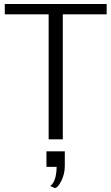

<svg xmlns="http://www.w3.org/2000/svg" viewBox="-20 -699 559 963"><path d="M213 138V60H305V134Q305 173 287.5 208.5Q270 244 254 244L232 234Q263 211 264 138ZM4 -627V-679H515V-627H295V0H224V-627Z"/></svg>

Font: Pavanam
Style: Regular
Weight: 400
Designer: Tharique Azeez
Foundry: Tharique Azeez
Version: Version 1.86; ttfautohint (v1.3) -l 8 -r 50 -G 200 -x 14 -D 